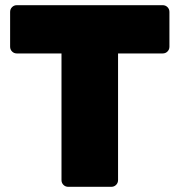

<svg xmlns="http://www.w3.org/2000/svg" viewBox="-20 -720 692 740"><path d="M243 0Q232 0 224.5 -7.5Q217 -15 217 -26V-514H45Q34 -514 26.5 -521.5Q19 -529 19 -540V-674Q19 -685 26.5 -692.5Q34 -700 45 -700H607Q618 -700 625.5 -692.5Q633 -685 633 -674V-540Q633 -529 625.5 -521.5Q618 -514 607 -514H435V-26Q435 -15 427.5 -7.5Q420 0 409 0Z"/></svg>

Font: Rubik ExtraBold
Style: Regular
Weight: 800
Designer: Hubert and Fischer
Foundry: Hubert and Fischer
Version: Version 2.300;gftools[0.9.30]